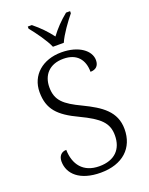

<svg xmlns="http://www.w3.org/2000/svg" viewBox="-171 -1017 861 1113"><g transform="rotate(-20 259.5 -460.5)"><path d="M241 -771H308C327 -816 374 -880 405 -918V-931H380C337 -896 305 -862 275 -822C245 -862 212 -896 169 -931H144V-918C175 -880 222 -816 241 -771ZM253 10C389 10 468 -65 468 -181C468 -290 390 -341 285 -392C184 -440 141 -475 141 -557C141 -632 187 -685 273 -685C358 -685 396 -633 396 -560C429 -560 449 -578 449 -613C449 -672 382 -724 275 -724C159 -724 78 -654 78 -550C78 -444 129 -392 246 -337C361 -282 403 -243 403 -166C403 -81 353 -28 258 -28C158 -28 111 -93 109 -183C78 -183 60 -161 60 -129C60 -52 124 10 253 10Z"/></g></svg>

Font: Noto Serif Devanagari Light
Style: Regular
Weight: 300
Designer: Universal Thirst, Indian Type Foundry and the Monotype Design Team
Foundry: Monotype Imaging Inc.
Version: Version 2.004